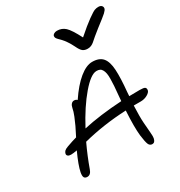

<svg xmlns="http://www.w3.org/2000/svg" viewBox="-208 -1075 1130 1204"><g transform="rotate(-30 356.5 -473.5)"><path d="M680.2 -931.2Q695.8 -931.2 703.6 -922.9Q711.4 -914.6 709 -902.8Q706.5 -892.6 690.2 -877.4Q673.8 -862.3 612.8 -815.9Q590.8 -799.3 569.3 -780.8Q547.9 -762.2 539.1 -754.6Q530.3 -747.1 518.8 -741.9Q507.3 -736.8 493.2 -736.8Q471.2 -736.8 457.8 -747.3Q444.3 -757.8 430.2 -788.1Q418 -813 404.3 -833.3Q390.6 -853.5 380.6 -863.8Q370.6 -874 362.1 -882.6Q353.5 -891.1 350.1 -897.7Q346.7 -904.3 348.1 -912.1Q349.6 -920.4 358.9 -925.8Q368.2 -931.2 380.9 -931.2Q415.5 -931.2 440.2 -908.4Q464.8 -885.7 502 -813Q563 -866.7 601.6 -894.3Q640.1 -921.9 653.1 -926.5Q666 -931.2 680.2 -931.2ZM69.8 -213.9Q54.7 -213.9 47.6 -220.2Q40.5 -226.6 42 -235.8Q44.4 -247.1 52 -254.4Q59.6 -261.7 77.1 -268.1Q120.1 -283.7 150.9 -292Q172.4 -334 183.1 -356.2Q193.8 -378.4 206.5 -409.9Q219.2 -441.4 223.1 -463.9Q226.1 -480 234.6 -489.5Q243.2 -499 254.9 -499Q268.1 -499 276.9 -490.2Q329.6 -568.8 380.6 -610.4Q431.6 -651.9 474.1 -651.9Q524.9 -651.9 549.1 -623.8Q573.2 -595.7 576.7 -534.9Q580.1 -474.1 570.8 -378.9Q568.8 -359.4 568.8 -349.1Q593.8 -350.1 644 -350.1Q673.8 -350.1 682.1 -344Q690.4 -337.9 688 -323.2Q685.1 -308.6 663.1 -296.4Q641.1 -284.2 615.2 -284.2H564Q560.5 -205.1 563.7 -160.2Q566.9 -115.2 569.6 -85.2Q572.3 -55.2 569.8 -43.9Q564 -16.1 544.9 -16.1Q526.4 -16.1 518.8 -34.2Q511.2 -52.2 504.9 -102.1Q498 -164.1 504.9 -282.2Q341.3 -274.9 191.9 -236.8Q153.8 -155.8 125 -75.2Q113.8 -42 88.9 -42Q72.8 -42 66.9 -52.5Q61 -63 65.9 -88.9Q74.7 -133.8 113.8 -219.2Q85.9 -213.9 69.8 -213.9ZM469.2 -588.9Q428.2 -588.9 361.6 -511Q294.9 -433.1 230 -311Q351.1 -337.9 509.8 -347.2Q510.3 -354 511.5 -367.2Q512.7 -380.4 513.2 -387.2Q517.1 -426.3 518.8 -451.7Q520.5 -477.1 520.8 -502Q521 -526.9 518.3 -541.3Q515.6 -555.7 509.5 -567.4Q503.4 -579.1 493.7 -584Q483.9 -588.9 469.2 -588.9Z"/></g></svg>

Font: Shantell Sans Irregular
Style: Italic
Weight: 300
Italic angle: -11.31°
Designer: Stephen Nixon, Anya Danilova, Shantell Martin
Foundry: Arrow Type
Version: Version 1.006;[9816181b4]